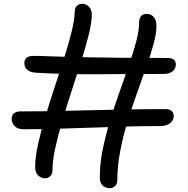

<svg xmlns="http://www.w3.org/2000/svg" viewBox="-20 -834 990 1010"><path d="M215 104Q195 103 180 88Q165 73 165 43Q165 -7 180 -75Q195 -143 218.5 -221Q242 -299 268.5 -378.5Q295 -458 318.5 -532.5Q342 -607 357 -668.5Q372 -730 373 -770Q373 -790 382.5 -801.5Q392 -813 411 -814Q434 -814 448.5 -798Q463 -782 463 -758Q463 -718 448 -656.5Q433 -595 409.5 -520Q386 -445 359.5 -364Q333 -283 309.5 -204Q286 -125 271 -56.5Q256 12 256 64Q256 81 244 93Q232 105 215 104ZM107 -154Q82 -154 67.5 -162.5Q53 -171 47 -184.5Q41 -198 41 -211Q42 -229 54.5 -238.5Q67 -248 86 -248Q210 -248 341.5 -251.5Q473 -255 603.5 -257.5Q734 -260 852 -260Q871 -260 882 -251Q893 -242 894 -223Q894 -211 886.5 -199Q879 -187 864 -179.5Q849 -172 826 -171Q742 -171 649 -168.5Q556 -166 460.5 -162.5Q365 -159 274.5 -156.5Q184 -154 107 -154ZM556 156Q533 155 519 141Q505 127 505 99Q505 29 520 -46Q535 -121 558.5 -198Q582 -275 608.5 -349.5Q635 -424 658.5 -492Q682 -560 697 -617.5Q712 -675 712 -718Q712 -736 721 -748Q730 -760 749 -761Q771 -762 787 -746.5Q803 -731 803 -697Q803 -658 788 -603Q773 -548 749.5 -481.5Q726 -415 699.5 -341Q673 -267 649.5 -189.5Q626 -112 611.5 -34.5Q597 43 597 116Q597 134 584.5 145.5Q572 157 556 156ZM842 -445Q663 -445 501 -443.5Q339 -442 176 -451Q150 -452 135 -459.5Q120 -467 114 -478.5Q108 -490 108 -502Q108 -520 120 -530Q132 -540 154 -540Q173 -540 195 -539.5Q217 -539 250 -537.5Q283 -536 332 -535Q381 -534 452.5 -532.5Q524 -531 625 -530Q726 -529 861 -529Q903 -529 905 -497Q906 -475 889 -460Q872 -445 842 -445Z"/></svg>

Font: Shantell Sans Light
Style: Regular
Weight: 400
Version: Version 1.011;[c5ecc13dd]